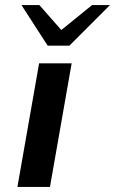

<svg xmlns="http://www.w3.org/2000/svg" viewBox="-20 -741 456 761"><path d="M135 -490H264L178 0H49ZM65 -721H136L223 -622L345 -721H416L255 -560H169Z"/></svg>

Font: Fahkwang SemiBold
Style: Italic
Weight: 600
Italic angle: -10°
Version: Version 1.000; ttfautohint (v1.6)